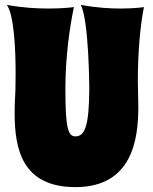

<svg xmlns="http://www.w3.org/2000/svg" viewBox="-20 -733 626 787"><path d="M570 -704C570 -704 535 -698 476 -698C432 -698 376 -701 311 -713C345 -649 346 -368 346 -368C345 -220 329 -174 289 -174C259 -174 248 -207 248 -369C248 -500 266 -624 283 -704C283 -704 243 -698 180 -698C132 -698 73 -701 8 -713C39 -669 44 -520 44 -433C44 -325 40 -335 40 -270C40 -125 69 34 289 34C524 34 547 -165 547 -296C547 -338 545 -367 545 -401C545 -520 555 -630 570 -704Z"/></svg>

Font: Spicy Rice
Style: Regular
Weight: 400
Designer: Astigmatic (AOETI)
Foundry: Astigmatic (AOETI)
Version: Version 1.000